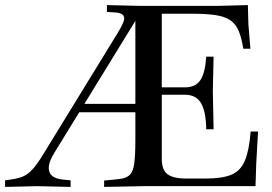

<svg xmlns="http://www.w3.org/2000/svg" viewBox="-36 -733 1071 756"><path d="M-16 3V-23L6 -26Q27 -29 43.5 -34Q60 -39 74.5 -50Q89 -61 104 -80.5Q119 -100 137 -130L426 -601Q441 -626 447 -639Q453 -652 453 -661Q453 -682 417 -684L385 -686V-713L506 -710H828L940 -713L942 -638L950 -541H922Q915 -585 903.5 -612Q892 -639 870.5 -653.5Q849 -668 812.5 -673.5Q776 -679 719 -679H601V-107Q601 -65 623 -47.5Q645 -30 698 -30H774Q839 -30 875 -45Q911 -60 928 -100Q945 -140 951 -215H980L973 -90L970 0H529L374 3V-22L433 -28Q460 -31 474 -43.5Q488 -56 492.5 -88.5Q497 -121 497 -183V-691L518 -685L179 -133Q156 -97 156 -71Q156 -32 211 -26L242 -23V3L111 0ZM262 -291 280 -324H506V-291ZM776 -224Q775 -294 755.5 -327Q736 -360 692 -360H585V-389H692Q734 -389 753 -417.5Q772 -446 776 -510H805L802 -374L805 -224Z"/></svg>

Font: Baskervville Medium
Style: Regular
Weight: 500
Version: Version 1.100